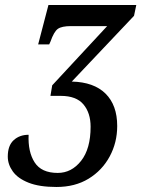

<svg xmlns="http://www.w3.org/2000/svg" viewBox="-20 -734 563 765"><path d="M205 11Q137 11 94 -6Q51 -23 31 -51Q11 -79 11 -110Q11 -154 34.5 -175.5Q58 -197 94 -197Q91 -129 118 -87Q145 -45 210 -45Q265 -45 303 -93Q341 -141 341 -229Q341 -284 312.5 -318Q284 -352 222 -352H181L188 -394L407 -630H263Q226 -630 210.5 -619Q195 -608 181 -568L176 -557H132L173 -714H523L514 -671L266 -409Q354 -407 400.5 -361Q447 -315 447 -232Q447 -166 417 -110.5Q387 -55 333 -22Q279 11 205 11Z"/></svg>

Font: Noto Serif ExtraCondensed Medium
Style: Italic
Weight: 500
Width: 2
Italic angle: -12°
Designer: Monotype Design Team
Foundry: Monotype Imaging Inc.
Version: Version 2.013; ttfautohint (v1.8.4.7-5d5b)